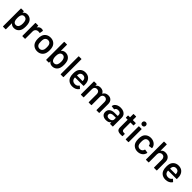

<svg xmlns="http://www.w3.org/2000/svg" viewBox="586 -2879 5224 5224"><g transform="rotate(45 3198.5 -266.5)"><path d="M69 178V-500Q69 -505 72 -508Q75 -511 80 -511H170Q181 -511 181 -500V-462Q181 -456 187 -460Q208 -489 239 -504Q270 -519 308 -519Q377 -519 427 -481.5Q477 -444 497 -377Q512 -326 512 -255Q512 -177 496 -130Q475 -66 426 -29Q377 8 306 8Q268 8 237.5 -6Q207 -20 187 -46Q185 -49 183 -48.5Q181 -48 181 -45V178Q181 189 170 189H80Q75 189 72 186Q69 183 69 178ZM200 -146Q211 -119 233.5 -103.5Q256 -88 285 -88Q317 -88 340.5 -103Q364 -118 376 -145Q387 -166 392 -191.5Q397 -217 397 -256Q397 -325 379 -362Q368 -391 343.5 -406.5Q319 -422 286 -422Q224 -422 199 -362Q190 -343 186 -318.5Q182 -294 182 -256Q182 -216 186 -190.5Q190 -165 200 -146Z M625 -11V-500Q625 -511 636 -511H726Q736 -511 736 -500V-451Q736 -448 737.5 -447.5Q739 -447 741 -449Q785 -517 859 -517Q892 -517 916 -504Q924 -499 922 -490L906 -402Q903 -392 892 -396Q874 -401 855 -401Q811 -401 785 -384Q762 -369 749 -345.5Q736 -322 736 -292V-11Q736 0 726 0H636Q625 0 625 -11Z M989 -148Q975 -193 975 -257Q975 -323 989 -368Q1009 -439 1066 -479Q1123 -519 1203 -519Q1281 -519 1337 -479Q1393 -439 1414 -369Q1428 -322 1428 -257Q1428 -195 1415 -149Q1395 -76 1338.5 -34Q1282 8 1202 8Q1123 8 1066 -33.5Q1009 -75 989 -148ZM1095 -174Q1105 -134 1133 -111Q1161 -88 1202 -88Q1241 -88 1269 -111Q1297 -134 1308 -174Q1316 -208 1316 -256Q1316 -304 1308 -339Q1297 -378 1269.5 -400Q1242 -422 1202 -422Q1162 -422 1134 -400Q1106 -378 1095 -339Q1088 -304 1088 -256Q1088 -209 1095 -174Z M1659 -51Q1658 -54 1655.5 -53Q1653 -52 1653 -50V-11Q1653 0 1642 0H1552Q1542 0 1542 -11V-689Q1542 -700 1552 -700H1642Q1653 -700 1653 -689V-465Q1653 -459 1659 -463Q1679 -490 1710 -504.5Q1741 -519 1779 -519Q1849 -519 1898.5 -482Q1948 -445 1969 -381Q1985 -328 1985 -256Q1985 -184 1970 -134Q1950 -68 1900.5 -30Q1851 8 1782 8Q1702 8 1659 -51ZM1672 -149Q1698 -88 1759 -88Q1792 -88 1816 -104Q1840 -120 1852 -149Q1870 -192 1870 -255Q1870 -293 1864.5 -318Q1859 -343 1848 -365Q1835 -392 1812.5 -407Q1790 -422 1759 -422Q1730 -422 1708 -407Q1686 -392 1673 -365Q1663 -344 1658.5 -319Q1654 -294 1654 -255Q1654 -217 1658.5 -192.5Q1663 -168 1672 -149Z M2099 -11V-689Q2099 -700 2110 -700H2200Q2210 -700 2210 -689V-11Q2210 0 2200 0H2110Q2099 0 2099 -11Z M2344 -128Q2324 -177 2324 -260Q2324 -330 2336 -369Q2357 -439 2412 -479Q2467 -519 2544 -519Q2636 -519 2693 -467Q2750 -415 2764 -323Q2767 -305 2767 -253V-231Q2767 -220 2756 -220H2441Q2436 -220 2436 -216Q2437 -181 2444 -163Q2456 -128 2487 -107.5Q2518 -87 2564 -87Q2640 -87 2677 -147Q2685 -157 2693 -149L2748 -99Q2752 -96 2752.5 -92Q2753 -88 2750 -84Q2721 -40 2670.5 -15.5Q2620 9 2556 9Q2477 8 2422.5 -27.5Q2368 -63 2344 -128ZM2441 -295H2650Q2654 -295 2654 -299Q2653 -328 2648 -345Q2639 -381 2612 -401.5Q2585 -422 2544 -422Q2505 -422 2478.5 -402.5Q2452 -383 2443 -348Q2437 -332 2437 -300Q2437 -295 2441 -295Z M2877 -11V-500Q2877 -511 2888 -511H2978Q2988 -511 2988 -500V-458Q2988 -455 2990 -454.5Q2992 -454 2994 -457Q3036 -518 3125 -518Q3176 -518 3213.5 -496.5Q3251 -475 3270 -434Q3273 -429 3276 -435Q3297 -476 3335 -497Q3373 -518 3424 -518Q3501 -518 3544.5 -472Q3588 -426 3588 -344V-11Q3588 -6 3585 -3Q3582 0 3577 0H3488Q3477 0 3477 -11V-320Q3477 -366 3451.5 -394Q3426 -422 3384 -422Q3341 -422 3315 -394.5Q3289 -367 3289 -321V-11Q3289 -6 3286 -3Q3283 0 3278 0H3188Q3177 0 3177 -11V-320Q3177 -366 3151.5 -394Q3126 -422 3083 -422Q3042 -422 3016 -396.5Q2990 -371 2988 -328V-11Q2988 0 2978 0H2888Q2877 0 2877 -11Z M3680 -139Q3680 -215 3734 -257.5Q3788 -300 3887 -300H3995Q4000 -300 4000 -305V-335Q4000 -376 3975.5 -399Q3951 -422 3904 -422Q3866 -422 3841.5 -408Q3817 -394 3810 -369Q3807 -359 3798 -359L3705 -371Q3693 -374 3695 -380Q3699 -420 3727 -451.5Q3755 -483 3800.5 -501Q3846 -519 3902 -519Q3965 -519 4012.5 -497Q4060 -475 4085.5 -436.5Q4111 -398 4111 -349V-11Q4111 0 4100 0H4010Q4000 0 4000 -11V-49Q4000 -52 3998 -53Q3996 -54 3994 -51Q3949 8 3850 8Q3773 8 3726.5 -30Q3680 -68 3680 -139ZM3879 -78Q3931 -78 3965.5 -103.5Q4000 -129 4000 -171V-225Q4000 -230 3995 -230H3909Q3854 -230 3823 -209Q3792 -188 3792 -149Q3792 -115 3815.5 -96.5Q3839 -78 3879 -78Z M4263 -127V-416Q4263 -420 4258 -420H4199Q4188 -420 4188 -431V-500Q4188 -511 4199 -511H4258Q4263 -511 4263 -515V-633Q4263 -644 4274 -644H4359Q4370 -644 4370 -633V-515Q4370 -511 4375 -511H4478Q4489 -511 4489 -500V-431Q4489 -420 4478 -420H4375Q4370 -420 4370 -416V-169Q4370 -130 4387 -112.5Q4404 -95 4441 -95H4471Q4482 -95 4482 -84V-11Q4482 0 4471 0Q4435 2 4420 2Q4338 2 4300.5 -26.5Q4263 -55 4263 -127Z M4602 -11V-500Q4602 -511 4613 -511H4703Q4714 -511 4714 -500V-11Q4714 -1 4703 -1H4613Q4602 -1 4602 -11ZM4660 -722Q4690 -722 4709.5 -702.5Q4729 -683 4729 -652Q4729 -623 4709.5 -603Q4690 -583 4660 -583Q4630 -583 4610.5 -602.5Q4591 -622 4591 -652Q4591 -683 4610.5 -702.5Q4630 -722 4660 -722Z M4852 -137Q4836 -187 4836 -258Q4836 -324 4852 -377Q4873 -442 4929.5 -480.5Q4986 -519 5062 -519Q5138 -519 5196 -481Q5254 -443 5273 -383Q5280 -362 5280 -349V-348Q5280 -338 5270 -337L5180 -324Q5171 -324 5170 -334L5167 -346Q5160 -380 5131 -401Q5102 -422 5061 -422Q5021 -422 4994.5 -402Q4968 -382 4959 -347Q4949 -314 4949 -257Q4949 -201 4958 -166Q4968 -129 4994.5 -108.5Q5021 -88 5061 -88Q5100 -88 5128.5 -108.5Q5157 -129 5165 -162L5167 -171Q5170 -181 5180 -180L5268 -166Q5278 -165 5278 -155Q5276 -141 5273 -134Q5254 -68 5196.5 -30Q5139 8 5062 8Q4986 8 4930 -31Q4874 -70 4852 -137Z M5381 -11V-689Q5381 -700 5392 -700H5482Q5492 -700 5492 -689V-459Q5492 -457 5494 -456Q5496 -455 5497 -457Q5537 -518 5625 -518Q5705 -518 5753.5 -469.5Q5802 -421 5802 -340V-11Q5802 0 5791 0H5701Q5690 0 5690 -11V-317Q5690 -363 5662.5 -392.5Q5635 -422 5592 -422Q5548 -422 5520 -393Q5492 -364 5492 -318V-11Q5492 0 5482 0H5392Q5381 0 5381 -11Z M5928 -128Q5908 -177 5908 -260Q5908 -330 5920 -369Q5941 -439 5996 -479Q6051 -519 6128 -519Q6220 -519 6277 -467Q6334 -415 6348 -323Q6351 -305 6351 -253V-231Q6351 -220 6340 -220H6025Q6020 -220 6020 -216Q6021 -181 6028 -163Q6040 -128 6071 -107.5Q6102 -87 6148 -87Q6224 -87 6261 -147Q6269 -157 6277 -149L6332 -99Q6336 -96 6336.5 -92Q6337 -88 6334 -84Q6305 -40 6254.5 -15.5Q6204 9 6140 9Q6061 8 6006.5 -27.5Q5952 -63 5928 -128ZM6025 -295H6234Q6238 -295 6238 -299Q6237 -328 6232 -345Q6223 -381 6196 -401.5Q6169 -422 6128 -422Q6089 -422 6062.5 -402.5Q6036 -383 6027 -348Q6021 -332 6021 -300Q6021 -295 6025 -295Z"/></g></svg>

Font: Barlow GEO Semi Bold
Style: Regular
Weight: 600
Designer: Jeremy Tribby
Foundry: Tribby Type
Version: Version 1.408